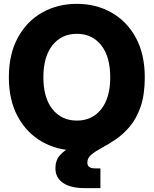

<svg xmlns="http://www.w3.org/2000/svg" viewBox="-20 -759 787 983"><path d="M373.5 11.7Q274.9 11.7 196 -33Q117.2 -77.6 71.3 -161.6Q25.4 -245.6 25.4 -363.3Q25.4 -481.9 71.3 -566.2Q117.2 -650.4 196 -694.8Q274.9 -739.3 373.5 -739.3Q471.7 -739.3 550.5 -694.8Q629.4 -650.4 675.3 -566.2Q721.2 -481.9 721.2 -363.3Q721.2 -245.1 675.3 -161.1Q629.4 -77.1 550.5 -32.7Q471.7 11.7 373.5 11.7ZM373.5 -141.6Q451.7 -141.6 498 -199.7Q544.4 -257.8 544.4 -363.3Q544.4 -469.2 498 -527.6Q451.7 -585.9 373.5 -585.9Q295.4 -585.9 248.8 -527.6Q202.1 -469.2 202.1 -363.3Q202.1 -257.8 248.8 -199.7Q295.4 -141.6 373.5 -141.6ZM412.6 204.1Q341.8 204.1 302.7 177.5Q263.7 150.9 263.7 102.1Q263.7 63 285.9 37.1Q308.1 11.2 345.2 -8.5Q382.3 -28.3 426.3 -47.1Q470.2 -65.9 514.4 -90.1Q558.6 -114.3 595.5 -149.4Q632.3 -184.6 654.8 -236.3Q677.2 -288.1 677.2 -363.3H721.2Q721.2 -273.9 700 -212.9Q678.7 -151.9 645.3 -112.1Q611.8 -72.3 574.2 -46.6Q536.6 -21 503.2 -3.2Q469.7 14.6 448.5 32Q427.2 49.3 427.2 73.2Q427.2 103 466.3 103H494.1V204.1Z"/></svg>

Font: Inter Display ExtraBold
Style: Regular
Weight: 800
Designer: Rasmus Andersson
Foundry: rsms
Version: Version 4.000;git-a52131595